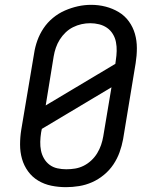

<svg xmlns="http://www.w3.org/2000/svg" viewBox="-20 -766 640 794"><path d="M253 8Q222 8 192.5 2Q163 -4 138 -19Q113 -34 96 -57.5Q79 -81 71 -109Q63 -137 63 -168Q63 -199 68 -230L121 -545Q125 -572 134.5 -598.5Q144 -625 160 -649Q176 -673 199 -692Q222 -711 248.5 -722.5Q275 -734 302 -740Q329 -746 357 -746Q388 -746 417 -738.5Q446 -731 471 -716Q496 -701 513 -677.5Q530 -654 538 -626Q546 -598 546 -567Q546 -536 541 -505L489 -190Q484 -163 474.5 -136.5Q465 -110 449 -86Q433 -62 410 -43Q387 -24 361 -12.5Q335 -1 307.5 3.5Q280 8 253 8ZM169 -330 457 -502 459 -517Q462 -536 462.5 -555Q463 -574 459.5 -592Q456 -610 446.5 -625.5Q437 -641 422.5 -651Q408 -661 390 -665.5Q372 -670 353 -670Q335 -670 317 -666Q299 -662 282 -653.5Q265 -645 251 -631.5Q237 -618 227 -602Q217 -586 211 -568.5Q205 -551 202 -533ZM254 -66Q273 -66 291 -69Q309 -72 326 -80.5Q343 -89 357.5 -102.5Q372 -116 382 -132.5Q392 -149 398 -166.5Q404 -184 407 -202L441 -405L153 -233L150 -218Q147 -199 146.5 -180Q146 -161 149.5 -143.5Q153 -126 162 -110.5Q171 -95 185 -84.5Q199 -74 217 -70Q235 -66 254 -66Z"/></svg>

Font: Iosevka Slab Extended
Style: Italic
Weight: 400
Width: 7
Italic angle: -9°
Monospace: yes
Designer: Belleve Invis
Foundry: Belleve Invis
Version: Version 11.1.0; ttfautohint (v1.8.3)